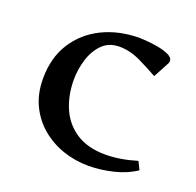

<svg xmlns="http://www.w3.org/2000/svg" viewBox="-100 -620 755 739"><g transform="rotate(20 278.0 -250.0)"><path d="M454.1 -396Q421.9 -414.6 377.9 -435.8Q334 -457 291 -457Q247.1 -457 220 -429.2Q192.9 -401.4 180.4 -360.1Q168 -318.8 168 -277.8Q168 -213.9 190.7 -161.6Q213.4 -109.4 260.7 -78.6Q308.1 -47.9 380.9 -47.9Q439.9 -47.9 508.8 -68.8L524.9 -36.1Q484.9 -9.3 433.3 2.9Q381.8 15.1 333 15.1Q279.8 15.1 230 -1.7Q180.2 -18.6 140.9 -51.3Q101.6 -84 78.4 -131.6Q55.2 -179.2 55.2 -241.2Q55.2 -326.7 94.2 -387.9Q133.3 -449.2 200.7 -482.2Q268.1 -515.1 353 -515.1Q360.4 -515.1 382.3 -513.4Q404.3 -511.7 429.4 -507.1Q454.6 -502.4 472.9 -493.7Q491.2 -484.9 491.2 -471.2Q491.2 -463.9 488.8 -460.9Z"/></g></svg>

Font: Artifika
Style: Regular
Weight: 400
Designer: Yulya Zhdanova, Ivan Petrov | Cyreal.org
Foundry: Cyreal.org
Version: Version 1.102; ttfautohint (v1.8.4.7-5d5b)